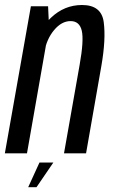

<svg xmlns="http://www.w3.org/2000/svg" viewBox="-43 -622 460 779"><path d="M-23.3 0H66.5L156.1 -510.4L152.1 -596.5H82.3ZM216.7 0H306.2L368.3 -354.6Q387.2 -463.3 377.8 -532.5Q368.5 -601.7 289.7 -601.7Q217.8 -601.7 163.3 -549.6Q108.8 -497.5 97.1 -431.8L136.9 -410.6Q146.2 -463.8 176.6 -500.1Q207.1 -536.4 243.3 -536.4Q279.7 -536.4 288.8 -497.3Q297.9 -458.2 280 -358.3ZM71.4 137.5H105.1L173.4 37.5H117.1Z"/></svg>

Font: Anybody Thin Condensed
Style: Italic
Weight: 100
Width: 3
Italic angle: -10°
Version: Version 1.113;gftools[0.9.25]